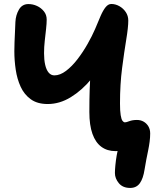

<svg xmlns="http://www.w3.org/2000/svg" viewBox="-20 -732 767 945"><path d="M620.8 193Q584.2 193 564.9 169.6Q545.6 146.2 545.6 119.4Q545.6 105.6 547.8 81.7Q550 57.8 554.6 31.6Q559.2 5.4 565.2 -13.6L605 -16.6Q599.2 -4.6 584.7 3.6Q570.2 11.8 548.8 11.8Q507.8 11.8 479 -9.4Q450.2 -30.6 435 -73.2Q419.8 -115.8 419.8 -180.6Q419.8 -243.8 421.4 -291.4Q423 -339 426.5 -377Q430 -415 436.6 -450Q443.2 -485 454 -522L509 -467Q476.8 -400 430.1 -343.7Q383.4 -287.4 328.5 -253.7Q273.6 -220 215 -220Q163.8 -220 131.4 -243.5Q99 -267 81.6 -305.1Q64.2 -343.2 57.4 -388.9Q50.6 -434.6 50.6 -479.8Q50.6 -500.6 51.5 -524.4Q52.4 -548.2 53.7 -574Q55 -599.8 55.8 -623.8Q57.4 -657.6 73.2 -684.8Q89 -712 119.8 -712Q142 -712 162.3 -702.6Q182.6 -693.2 196.2 -676.1Q209.8 -659 209.8 -635.6Q209.8 -616.6 206.8 -589.4Q203.8 -562.2 200.3 -531.4Q196.8 -500.6 196.8 -470Q196.8 -437.4 202.4 -412.8Q208 -388.2 219.5 -374.6Q231 -361 247.8 -361Q275.6 -361 305 -383.2Q334.4 -405.4 361.5 -440.7Q388.6 -476 411 -515.6Q433.4 -555.2 448 -589Q463.2 -626.2 475.3 -653.8Q487.4 -681.4 500 -696.9Q512.6 -712.4 528 -712.4Q548.4 -712.4 567.6 -701.6Q586.8 -690.8 599.1 -672.4Q611.4 -654 611.4 -630.6Q611.4 -598 601.4 -537.6Q591.4 -477.2 581 -397.2Q570.6 -317.2 570.6 -223Q570.6 -185.4 574 -164.9Q577.4 -144.4 583 -137.2Q588.6 -130 594.2 -130Q599.2 -130 604.6 -131.6Q610 -133.2 616.9 -135.8Q623.8 -138.4 633 -140Q642.2 -141.6 654 -141.6Q672.2 -141.6 686.7 -133.4Q701.2 -125.2 710.2 -110.3Q719.2 -95.4 719.2 -75Q719.2 -55.8 716.5 -34.8Q713.8 -13.8 709.2 8.4Q704.6 30.6 700 54.1Q695.4 77.6 691.6 102Q684.8 147 668.1 170Q651.4 193 620.8 193Z"/></svg>

Font: Shantell Sans Light
Style: Regular
Weight: 300
Designer: Stephen Nixon, Anya Danilova, Shantell Martin
Foundry: Arrow Type
Version: Version 1.011;[c5ecc13dd]